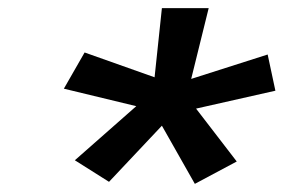

<svg xmlns="http://www.w3.org/2000/svg" viewBox="-20 -731 697 472"><path d="M315 -470 164 -337 248 -284 378 -422 459 -279 562 -334 462 -464 657 -508 638 -597 450 -537 493 -711H378L360 -541L188 -602L137 -513Z"/></svg>

Font: Asimov
Style: XWidIt
Weight: 500
Designer: Google
Version: Version 2.000980; 2014